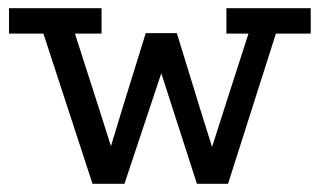

<svg xmlns="http://www.w3.org/2000/svg" viewBox="-20 -449 781 469"><path d="M206 0 86 -367H2V-429H228V-367H163L218 -196L251 -92L282 -194L336 -368H412L467 -189L498 -90L528 -184L587 -367H533V-429H739V-367H654L537 0H461L374 -270L284 0Z"/></svg>

Font: Podkova VF Beta
Style: Regular
Weight: 400
Designer: Ilya Yudin
Foundry: Cyreal (www.cyreal.org)
Version: Version 2.100